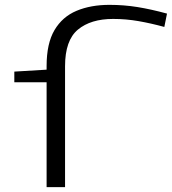

<svg xmlns="http://www.w3.org/2000/svg" viewBox="-20 -771 708 791"><path d="M248 -498V0H172V-432H39V-476L172 -484V-499Q172 -592 204.5 -647Q237 -702 295.5 -726.5Q354 -751 431 -751Q490 -751 546 -742Q602 -733 668 -715L657 -660Q602 -675 550.5 -684Q499 -693 446 -693Q354 -693 301 -649Q248 -605 248 -498Z"/></svg>

Font: Georama ExtraExtended Light
Style: Regular
Weight: 300
Width: 8
Designer: Jean-Baptiste Levee
Foundry: Production Type
Version: Version 1.000